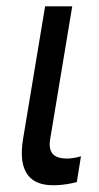

<svg xmlns="http://www.w3.org/2000/svg" viewBox="-20 -565 306 593"><path d="M119.3 -545.5 51.1 -134.9C34.1 -29.8 76.7 7.1 143.5 7.1C177.6 7.1 201.7 1.4 217.3 -2.8L230.1 -82.4C221.6 -79.5 201.7 -75.3 187.5 -75.3C157.7 -75.3 126.4 -83.8 134.9 -134.9L203.1 -545.5Z"/></svg>

Font: Margiela Sans
Style: Italic
Weight: 400
Italic angle: -9.39999°
Designer: Stefan Endress, Andreas Faust
Version: Version 1.100;FEAKit 1.0